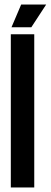

<svg xmlns="http://www.w3.org/2000/svg" viewBox="-20 -832 225 852"><path d="M28 0V-680H132V0ZM119 -711H31L74 -812H185Z"/></svg>

Font: Bricolage Grotesque 96pt Condensed Medium
Style: Regular
Weight: 500
Width: 3
Designer: Mathieu Triay
Foundry: Atelier Triay
Version: Version 1.001; ttfautohint (v1.8.4.7-5d5b);gftools[0.9.33.de